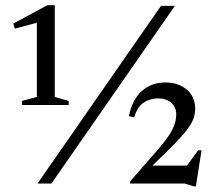

<svg xmlns="http://www.w3.org/2000/svg" viewBox="-20 -692 814 724"><path d="M121.5 0 587 -670H639.5L174 0ZM665.5 -41 727 -125H740L718.5 11H711.5L676.5 0H471V-8.5L573 -125Q599 -155 614.8 -178Q630.5 -201 637.5 -221Q644.5 -241 644.5 -262Q644.5 -287 626 -304Q607.5 -321 576.5 -321Q545.5 -321 521.5 -305Q497.5 -289 486 -249.5L466 -254Q479 -317.5 515.2 -349.2Q551.5 -381 603.5 -381Q652.5 -381 684.2 -354.2Q716 -327.5 716 -281.5Q716 -257 705.2 -234.5Q694.5 -212 670 -184Q645.5 -156 603.5 -115L529 -42.5L527 -67.5H708ZM119 -326.5V-642L137 -611L36 -584L30 -603L159 -672.5H186.5V-326.5L239 -311.5V-296H63V-311.5Z"/></svg>

Font: Newsreader 16pt
Style: Regular
Weight: 400
Designer: Hugues Gentile
Foundry: Production Type
Version: Version 1.003